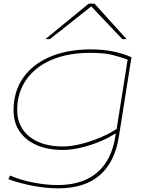

<svg xmlns="http://www.w3.org/2000/svg" viewBox="-20 -810 828 1050"><path d="M26 170 35 150Q91 174 161 188Q231 202 295 202Q432 202 512 133Q592 64 611 -67L613 -81Q571 -54 520 -33.5Q469 -13 418 -1.5Q367 10 323 10Q241 10 180.5 -16.5Q120 -43 87 -91.5Q54 -140 54 -206Q54 -308 105.5 -383Q157 -458 252.5 -499Q348 -540 479 -540Q542 -540 598.5 -528.5Q655 -517 699 -497L630 -62Q608 77 525 148.5Q442 220 298 220Q234 220 161.5 206.5Q89 193 26 170ZM678 -484Q643 -497 597 -509Q551 -521 474 -521Q350 -521 260.5 -482Q171 -443 122.5 -372.5Q74 -302 74 -208Q74 -117 141 -63Q208 -9 325 -9Q367 -9 420.5 -22Q474 -35 526.5 -57Q579 -79 618 -105ZM228 -596 465 -790H497L672 -596H649L479 -775L253 -596Z"/></svg>

Font: Georama ExtraExtended Thin
Style: Italic
Weight: 100
Width: 8
Italic angle: -9°
Designer: Jean-Baptiste Levee
Foundry: Production Type
Version: Version 1.000